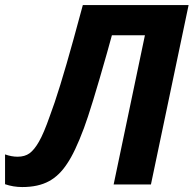

<svg xmlns="http://www.w3.org/2000/svg" viewBox="-64 -734 770 764"><path d="M-43.9 -1V-119.6Q-18.1 -110.4 5.9 -110.4Q34.7 -110.4 53.5 -124Q72.3 -137.7 90.8 -169.9Q109.9 -202.6 134.3 -272.5Q170.4 -367.2 228.5 -577.6L265.6 -713.9H686.5L536.6 0H388.2L512.7 -593.8H381.3L361.8 -523.4Q298.3 -299.3 270 -224.1Q233.9 -127.4 202.6 -82Q171.9 -35.2 131.3 -13.2Q88.4 10.3 24.4 10.3Q-11.2 10.3 -43.9 -1Z"/></svg>

Font: Viking Open Sans
Style: Bold Italic
Weight: 700
Italic angle: -12°
Foundry: Ascender Corporation
Version: Version 2.000